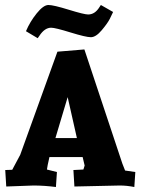

<svg xmlns="http://www.w3.org/2000/svg" viewBox="-20 -743 563 769"><path d="M522 -54 518 6Q488 0 460 0L278 4L274 -62L314 -64L319 -80L311 -114H178L171 -82L168 -64L208 -54L204 6Q157 0 114 0L5 4L1 -62L29 -63L61 -123L210 -536L318 -545L470 -88L481 -60ZM251 -354 202 -190H288ZM185 -632Q159 -632 138 -600L131 -590L84 -618Q100 -656 127 -689.5Q154 -723 174 -723Q194 -723 255.5 -704Q317 -685 333 -685Q360 -685 378 -714L384 -723L433 -695Q428 -684 419.5 -667Q411 -650 387.5 -622Q364 -594 344 -594Q324 -594 262.5 -613Q201 -632 185 -632Z"/></svg>

Font: Andada SC
Style: Bold
Weight: 700
Designer: Carolina Giovagnoli
Foundry: Carolina Giovagnoli
Version: Version 1.003